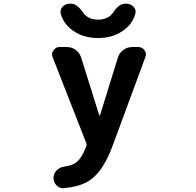

<svg xmlns="http://www.w3.org/2000/svg" viewBox="-20 -796 1040 1021"><path d="M303.7 -721.7Q301.8 -727.5 301.8 -733.4Q301.8 -748 312.5 -759.8Q328.1 -776.4 351.6 -776.4H357.4Q390.6 -776.4 421.9 -728.5Q427.7 -720.7 436.5 -712.9Q461.9 -691.4 501.5 -691.4Q541 -691.4 567.4 -712.9Q575.2 -720.7 581.1 -728.5Q612.3 -776.4 645.5 -776.4H651.4Q674.8 -776.4 690.4 -759.8Q701.2 -748 701.2 -733.4Q701.2 -727.5 699.2 -721.7Q686.5 -675.8 648.4 -643.6Q589.8 -593.8 501.5 -593.8Q413.1 -593.8 354.5 -643.6Q316.4 -675.8 303.7 -721.7ZM259.8 -492.2Q256.8 -500 256.8 -506.8Q256.8 -518.6 264.6 -528.3Q276.4 -545.9 296.9 -545.9H335.9Q361.3 -545.9 382.3 -530.8Q403.3 -515.6 411.1 -491.2L507.8 -182.6Q507.8 -181.6 509.8 -181.6Q511.7 -181.6 511.7 -182.6L607.4 -491.2Q615.2 -515.6 636.2 -530.8Q657.2 -545.9 682.6 -545.9H715.8Q736.3 -545.9 749 -528.3Q755.9 -517.6 755.9 -506.8Q755.9 -499 752.9 -492.2L579.1 -21.5Q531.2 108.4 463.9 158.2Q412.1 196.3 321.3 204.1Q318.4 205.1 315.4 205.1Q295.9 205.1 281.2 190.4Q264.6 173.8 264.6 150.4Q264.6 127 280.8 110.4Q296.9 93.8 321.3 89.8Q360.4 85 381.8 70.3Q414.1 47.9 439.5 -19.5Q442.4 -26.4 439.5 -33.2Z"/></svg>

Font: Gen Jyuu Gothic Monospace Bold
Style: Bold
Weight: 700
Designer: [Source Han Sans]
Ryoko NISHIZUKA  (kana & ideographs); Paul D. Hunt (Latin, Greek & Cyrillic); Wenlong ZHANG  (bopomofo
Version: Version 1.002.20150607